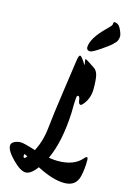

<svg xmlns="http://www.w3.org/2000/svg" viewBox="-200 -1013 737 1089"><g transform="rotate(15 168.0 -468.5)"><path d="M230 -672 226 -697Q226 -701 229 -701Q232 -701 247 -691Q262 -681 282.5 -668Q303 -655 309 -628Q315 -601 315 -548.5Q315 -496 284 -457Q273 -443 267 -443Q255 -443 252.5 -466Q250 -489 240 -489Q233 -489 232 -474Q229 -450 229 -385Q221 -214 171 -107Q199 -102 223 -102Q318 -102 363 -154Q372 -166 378.5 -166Q385 -166 385 -148Q385 -97 375 -54Q360 9 292 9Q224 9 130 -40Q95 8 64.5 8Q34 8 -13 -39.5Q-60 -87 -60 -116Q-60 -132 -42.5 -141Q-25 -150 -5 -150Q15 -150 83 -128Q116 -190 124 -269Q132 -348 154 -499.5Q176 -651 180 -681.5Q184 -712 193 -712Q202 -712 230 -666ZM51 -83 33 -91Q30 -91 30 -80.5Q30 -70 38 -70Q42 -70 51 -83ZM219 -767Q219 -822 301 -901Q315 -915 320.5 -921.5Q326 -928 326 -937Q326 -946 332 -946Q356 -946 369.5 -918Q383 -890 383 -876Q383 -848 361 -830Q351 -817 302 -783.5Q253 -750 240.5 -750Q228 -750 223.5 -756Q219 -762 219 -767Z"/></g></svg>

Font: Devonshire
Style: Regular
Weight: 400
Designer: Astigmatic (AOETI)
Foundry: Astigmatic (AOETI)
Version: Version 1.001